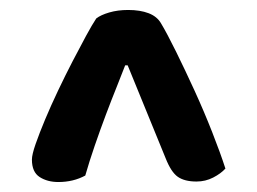

<svg xmlns="http://www.w3.org/2000/svg" viewBox="-20 -681 516 385"><path d="M237 -661Q261 -661 278 -654.5Q295 -648 303 -634Q315 -614 333 -577.5Q351 -541 370 -499.5Q389 -458 405.5 -416Q422 -374 432 -343Q423 -333 407.5 -325Q392 -317 374 -317Q350 -317 336.5 -326.5Q323 -336 312 -364L236 -550H231Q225 -534 214.5 -508Q204 -482 192.5 -451.5Q181 -421 170 -389Q159 -357 151 -329Q127 -316 97 -316Q75 -316 59.5 -326Q44 -336 44 -361Q44 -371 51.5 -392.5Q59 -414 70.5 -441.5Q82 -469 96.5 -499.5Q111 -530 125.5 -558Q140 -586 152.5 -609Q165 -632 173 -644Q182 -651 199 -656Q216 -661 237 -661Z"/></svg>

Font: Baloo 2 Latin SemiBold
Style: Regular
Weight: 400
Designer: Sarang Kulkarni and Ek Type
Foundry: Ek Type
Version: Version 1.001